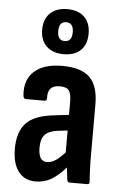

<svg xmlns="http://www.w3.org/2000/svg" viewBox="-54 -786 517 832"><g transform="rotate(5 204.5 -370.0)"><path d="M132 8Q84 8 57.5 -27Q31 -62 31 -126Q31 -199 67 -237.5Q103 -276 192 -285L252 -292V-348Q252 -384 241.5 -398Q231 -412 201 -412Q147 -412 151 -355Q151 -344 140 -344H60Q49 -344 48 -359Q42 -426 83 -463.5Q124 -501 205 -501Q287 -501 324.5 -464.5Q362 -428 362 -347V-125Q362 -85 363.5 -58Q365 -31 366 -13Q368 0 357 0H280Q271 0 269 -11Q268 -20 266.5 -34.5Q265 -49 263 -64Q230 -27 200 -9.5Q170 8 132 8ZM137 -140Q137 -80 174 -80Q192 -80 210.5 -91.5Q229 -103 252 -129V-224L209 -219Q170 -214 153.5 -195.5Q137 -177 137 -140ZM205 -552Q159 -552 131.5 -577.5Q104 -603 104 -650Q104 -697 131.5 -722.5Q159 -748 205 -748Q252 -748 279 -722.5Q306 -697 306 -650Q306 -603 279.5 -577.5Q253 -552 205 -552ZM205 -609Q237 -609 237 -650Q237 -691 205 -691Q174 -691 174 -650Q174 -609 205 -609Z"/></g></svg>

Font: Sofia Sans Condensed
Style: Bold
Weight: 700
Designer: Botio Nikoltchev, Ani Petrova
Foundry: lettersoup
Version: Version 4.101; ttfautohint (v1.8.4.7-5d5b)